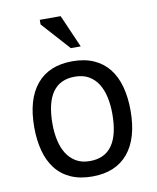

<svg xmlns="http://www.w3.org/2000/svg" viewBox="-83 -784 701 860"><g transform="rotate(-10 268.0 -354.0)"><path d="M49 -250Q49 -377 105.5 -444.5Q162 -512 268 -512Q324 -512 365.5 -493.5Q407 -475 434 -440.5Q461 -406 474 -357.5Q487 -309 487 -250Q487 -123 430.5 -55.5Q374 12 268 12Q212 12 170.5 -6.5Q129 -25 102 -59.5Q75 -94 62 -142.5Q49 -191 49 -250ZM132 -250Q132 -212 139.5 -177Q147 -142 163 -116Q179 -90 205 -74Q231 -58 268 -58Q404 -57 404 -250Q404 -289 396.5 -324Q389 -359 373 -385Q357 -411 331 -426.5Q305 -442 268 -442Q132 -443 132 -250ZM317 -571H272L157 -699V-720H252Z"/></g></svg>

Font: PTSans
Style: Regular
Weight: 400
Designer: A.Korolkova, O.Umpeleva, V.Yefimov
Foundry: ParaType Ltd
Version: Version 2.003W OFL